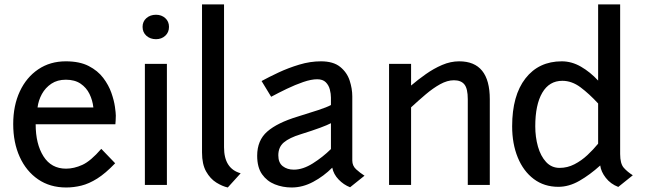

<svg xmlns="http://www.w3.org/2000/svg" viewBox="-20 -840 2929 872"><path d="M280.5 11.5Q207 11.5 153 -25.5Q99 -62.5 69.5 -127.5Q40 -192.5 40 -276.5Q40 -360.5 70 -424.8Q100 -489 153.8 -525.2Q207.5 -561.5 279 -561.5Q341.5 -561.5 382.8 -540.2Q424 -519 448.8 -486.2Q473.5 -453.5 485.8 -418.5Q498 -383.5 502 -355Q506 -326.5 506 -315Q506 -301 505.2 -291.8Q504.5 -282.5 504 -275.5H142Q142 -186 177.5 -130Q213 -74 280 -74Q316 -74 354 -91.2Q392 -108.5 440 -164L503 -98.5Q459 -52.5 421.5 -29Q384 -5.5 349.5 3Q315 11.5 280.5 11.5ZM150.5 -352H404Q400.5 -384.5 386.5 -413.2Q372.5 -442 346 -460Q319.5 -478 279 -478Q240.5 -478 213.2 -459.8Q186 -441.5 170.2 -412.8Q154.5 -384 150.5 -352Z M688.5 -662Q662.5 -662 645 -677.5Q627.5 -693 627.5 -718Q627.5 -742.5 645 -757.8Q662.5 -773 688.5 -773Q713.5 -773 730.5 -757.8Q747.5 -742.5 747.5 -718Q747.5 -693 730.5 -677.5Q713.5 -662 688.5 -662ZM638 0V-550H738V0Z M1014.5 11.5Q989.5 6 962.2 -11Q935 -28 916.2 -61Q897.5 -94 897.5 -147.5V-820H997.5V-171Q997.5 -74 1073 -53Z M1304.5 11.5Q1264 11.5 1228.2 -2.8Q1192.5 -17 1170.2 -48.5Q1148 -80 1148 -132.5Q1148 -202.5 1193.8 -242.5Q1239.5 -282.5 1332 -310.5Q1386 -327 1425.2 -340Q1464.5 -353 1483 -363V-397Q1483 -414 1478 -433.5Q1473 -453 1459.5 -466.5Q1446 -480 1420.5 -480Q1393.5 -480 1357.2 -467.5Q1321 -455 1283 -436.8Q1245 -418.5 1211.5 -400.5L1168 -472Q1201 -490 1245.2 -510.8Q1289.5 -531.5 1339.2 -546.5Q1389 -561.5 1437.5 -561.5Q1494 -561.5 1525 -536.2Q1556 -511 1568 -474.2Q1580 -437.5 1580 -402.5V-111Q1580 -87 1597.5 -71Q1615 -55 1635.5 -42L1570 10.5Q1540.5 -1 1517.8 -24.8Q1495 -48.5 1489 -78.5Q1450 -39.5 1402.2 -14Q1354.5 11.5 1304.5 11.5ZM1314.5 -69.5Q1355.5 -69.5 1400.8 -98Q1446 -126.5 1483 -163V-280.5Q1468 -272.5 1434.5 -260Q1401 -247.5 1345 -230Q1294.5 -214.5 1269.2 -193.2Q1244 -172 1244 -134.5Q1244 -101 1264.2 -85.2Q1284.5 -69.5 1314.5 -69.5Z M1747 0V-550H1847V-451.5Q1878 -478 1913.8 -503.2Q1949.5 -528.5 1988 -545Q2026.5 -561.5 2065.5 -561.5Q2204.5 -561.5 2204.5 -389.5V0H2104.5V-389.5Q2104.5 -437.5 2089.2 -456.5Q2074 -475.5 2041.5 -475.5Q2011.5 -475.5 1979 -457.5Q1946.5 -439.5 1913.2 -411.2Q1880 -383 1847 -352.5V0Z M2788 9Q2753 -4.5 2731.2 -32.5Q2709.5 -60.5 2706 -88.5Q2659 -46 2611.5 -18.8Q2564 8.5 2516 8.5Q2451.5 8.5 2404.2 -27Q2357 -62.5 2331.5 -124.8Q2306 -187 2306 -266.5Q2306 -406.5 2366.5 -484Q2427 -561.5 2531.5 -561.5Q2576.5 -561.5 2618.5 -537.2Q2660.5 -513 2696.5 -474V-820H2796.5V-140.5Q2796.5 -96.5 2813.2 -77.8Q2830 -59 2854 -44ZM2521.5 -77.5Q2557 -77.5 2589 -94Q2621 -110.5 2648 -135.8Q2675 -161 2696.5 -187.5V-370Q2656 -414 2616.5 -443.5Q2577 -473 2534 -473Q2474.5 -473 2442.8 -418.8Q2411 -364.5 2411 -266.5Q2411 -217.5 2423.2 -174.2Q2435.5 -131 2460.2 -104.2Q2485 -77.5 2521.5 -77.5Z"/></svg>

Font: Junction Medium
Style: Regular
Weight: 500
Designer: Caroline Hadilaksono
Foundry: Caroline Hadilaksono, Tyler Finck, The League of Moveable Type
Version: Version 2.000; ttfautohint (v1.8.3)